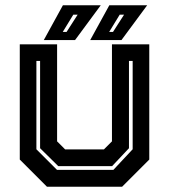

<svg xmlns="http://www.w3.org/2000/svg" viewBox="-20 -708 641 728"><path d="M158 0 55 -103V-540H196.5V-172L227 -141.5H374L404.5 -172V-540H546V-103L443 0ZM196 -64H410L483 -142V-477H469V-146L405 -78H201L132 -146V-477H118V-142ZM322 -556 394.5 -688H538L440.5 -556ZM218 -587H232.5L274.5 -652.5H258ZM146 -556 218.5 -688H362L264.5 -556ZM394 -587H408.5L450.5 -652.5H434Z"/></svg>

Font: Tourney Thin
Style: Bold
Weight: 700
Version: Version 1.015